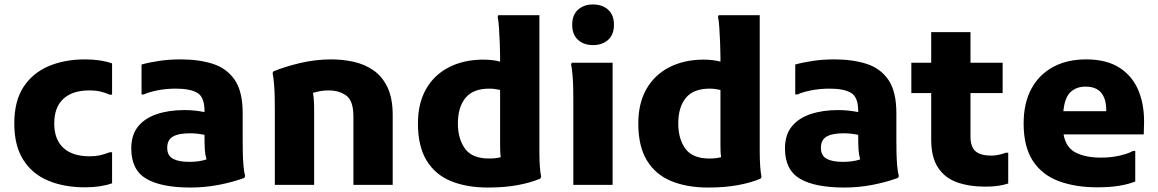

<svg xmlns="http://www.w3.org/2000/svg" viewBox="-20 -828 5185 860"><path d="M44 -275Q44 -375 85 -438Q126 -501 197.5 -531.5Q269 -562 361 -562Q431 -562 482 -544V-404H471Q454 -412 432 -417.5Q410 -423 380 -423Q305 -423 264 -385.5Q223 -348 223 -275Q223 -203 264 -165.5Q305 -128 380 -128Q410 -128 432 -133.5Q454 -139 471 -146H482V-7Q431 11 361 11Q267 11 195.5 -19Q124 -49 84 -112.5Q44 -176 44 -275Z M834 12Q702 12 635 -27.5Q568 -67 568 -163Q568 -224 598.5 -261.5Q629 -299 683 -317Q737 -335 806 -335Q832 -335 854 -332.5Q876 -330 896 -326V-331Q896 -393 864 -412Q832 -431 768 -431Q725 -431 686.5 -423.5Q648 -416 624 -405H614V-539Q650 -549 694.5 -555.5Q739 -562 789 -562Q871 -562 933.5 -542Q996 -522 1031.5 -470Q1067 -418 1067 -321V-200Q1067 -179 1067.5 -148Q1068 -117 1070.5 -87Q1073 -57 1078 -39L1074 -31Q1022 -12 960 0Q898 12 834 12ZM729 -166Q729 -131 754.5 -117Q780 -103 827 -103Q848 -103 867.5 -105.5Q887 -108 905 -114Q899 -134 897.5 -157.5Q896 -181 896 -224Q882 -227 865.5 -229Q849 -231 833 -231Q779 -231 754 -216Q729 -201 729 -166Z M1211 0V-338Q1211 -358 1210.5 -389.5Q1210 -421 1207.5 -451.5Q1205 -482 1201 -500L1204 -508Q1254 -529 1323.5 -545.5Q1393 -562 1464 -562Q1516 -562 1565 -551Q1614 -540 1653.5 -512.5Q1693 -485 1716 -436Q1739 -387 1739 -312V0H1563V-306Q1563 -376 1531.5 -399.5Q1500 -423 1451 -423Q1432 -423 1415 -420Q1398 -417 1382 -412Q1387 -383 1387 -340V0Z M2165 12Q2070 12 1999.5 -17Q1929 -46 1890.5 -109.5Q1852 -173 1852 -275Q1852 -364 1887.5 -427.5Q1923 -491 1988.5 -525.5Q2054 -560 2142 -561Q2166 -561 2186 -558.5Q2206 -556 2220 -552V-575Q2220 -601 2218.5 -636.5Q2217 -672 2215 -704Q2213 -736 2209 -752L2212 -760H2396V-194Q2396 -174 2396 -144Q2396 -114 2398 -84Q2400 -54 2404 -36L2400 -28Q2358 -10 2299.5 1Q2241 12 2165 12ZM2031 -275Q2031 -206 2063 -162Q2095 -118 2170 -118Q2187 -118 2199.5 -119.5Q2212 -121 2223 -124Q2221 -137 2220.5 -151.5Q2220 -166 2220 -183V-425Q2210 -427 2198.5 -429Q2187 -431 2172 -431Q2099 -431 2065 -389.5Q2031 -348 2031 -275Z M2636 -626Q2595 -626 2569 -649.5Q2543 -673 2543 -717Q2543 -761 2569 -784.5Q2595 -808 2636 -808Q2678 -808 2704 -784.5Q2730 -761 2730 -717Q2730 -673 2704 -649.5Q2678 -626 2636 -626ZM2548 0V-380Q2548 -400 2547.5 -430.5Q2547 -461 2544.5 -491Q2542 -521 2538 -539L2541 -547H2724V0Z M3152 12Q3057 12 2986.5 -17Q2916 -46 2877.5 -109.5Q2839 -173 2839 -275Q2839 -364 2874.5 -427.5Q2910 -491 2975.5 -525.5Q3041 -560 3129 -561Q3153 -561 3173 -558.5Q3193 -556 3207 -552V-575Q3207 -601 3205.5 -636.5Q3204 -672 3202 -704Q3200 -736 3196 -752L3199 -760H3383V-194Q3383 -174 3383 -144Q3383 -114 3385 -84Q3387 -54 3391 -36L3387 -28Q3345 -10 3286.5 1Q3228 12 3152 12ZM3018 -275Q3018 -206 3050 -162Q3082 -118 3157 -118Q3174 -118 3186.5 -119.5Q3199 -121 3210 -124Q3208 -137 3207.5 -151.5Q3207 -166 3207 -183V-425Q3197 -427 3185.5 -429Q3174 -431 3159 -431Q3086 -431 3052 -389.5Q3018 -348 3018 -275Z M3762 12Q3630 12 3563 -27.5Q3496 -67 3496 -163Q3496 -224 3526.5 -261.5Q3557 -299 3611 -317Q3665 -335 3734 -335Q3760 -335 3782 -332.5Q3804 -330 3824 -326V-331Q3824 -393 3792 -412Q3760 -431 3696 -431Q3653 -431 3614.5 -423.5Q3576 -416 3552 -405H3542V-539Q3578 -549 3622.5 -555.5Q3667 -562 3717 -562Q3799 -562 3861.5 -542Q3924 -522 3959.5 -470Q3995 -418 3995 -321V-200Q3995 -179 3995.5 -148Q3996 -117 3998.5 -87Q4001 -57 4006 -39L4002 -31Q3950 -12 3888 0Q3826 12 3762 12ZM3657 -166Q3657 -131 3682.5 -117Q3708 -103 3755 -103Q3776 -103 3795.5 -105.5Q3815 -108 3833 -114Q3827 -134 3825.5 -157.5Q3824 -181 3824 -224Q3810 -227 3793.5 -229Q3777 -231 3761 -231Q3707 -231 3682 -216Q3657 -201 3657 -166Z M4394 8Q4321 8 4266.5 -11.5Q4212 -31 4181.5 -77.5Q4151 -124 4151 -203V-411H4062V-547H4151V-684H4327V-547H4471V-411H4327V-216Q4327 -170 4349.5 -150.5Q4372 -131 4420 -131Q4438 -131 4455 -135Q4472 -139 4485 -144H4496V-6Q4474 1 4450 4.5Q4426 8 4394 8Z M4895 11Q4796 11 4721.5 -17Q4647 -45 4606 -108Q4565 -171 4565 -275Q4565 -365 4599 -429Q4633 -493 4696 -527.5Q4759 -562 4845 -562Q4938 -562 4997 -523Q5056 -484 5082 -416Q5108 -348 5104 -262L5103 -226H4744Q4754 -167 4798.5 -144.5Q4843 -122 4911 -122Q4957 -122 4995.5 -131Q5034 -140 5055 -152H5065V-15Q5035 -3 4993.5 4Q4952 11 4895 11ZM4842 -440Q4801 -440 4775 -415.5Q4749 -391 4743 -330H4935V-335Q4935 -385 4912.5 -412.5Q4890 -440 4842 -440Z"/></svg>

Font: Kufam
Style: Bold
Weight: 700
Designer: Wael Morcos, Artur Schmal
Foundry: Original Type
Version: Version 1.300; ttfautohint (v1.8.3)